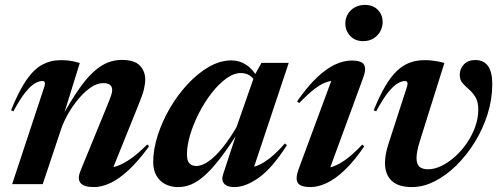

<svg xmlns="http://www.w3.org/2000/svg" viewBox="-20 -750 2038 782"><path d="M34.5 -296.5 25 -301Q56.5 -379 87.2 -423.5Q118 -468 152 -486.5Q186 -505 226.5 -505Q242.5 -505 255 -503.8Q267.5 -502.5 279.2 -500Q291 -497.5 305 -493.5L235 -268L229.5 -269Q269 -341 301.5 -387.2Q334 -433.5 363 -459.2Q392 -485 419.8 -495.5Q447.5 -506 476 -506Q527.5 -506 549.5 -483Q571.5 -460 571.5 -426.5Q571.5 -408.5 566 -385.5Q560.5 -362.5 542.5 -319L431 -42.5L403.5 -66.5Q423 -64.5 448 -71Q473 -77.5 505.5 -98.8Q538 -120 579.5 -161.5L587.5 -154.5Q544 -94.5 504.5 -57.8Q465 -21 429.5 -4.5Q394 12 362.5 12Q322 12 308.2 -4.5Q294.5 -21 307.5 -53.5L413 -311Q427 -345 432 -359.5Q437 -374 437 -382.5Q437 -397 428 -404.2Q419 -411.5 400 -411.5Q376.5 -411.5 351.2 -394.8Q326 -378 302.2 -350.2Q278.5 -322.5 259.5 -290Q240.5 -257.5 229.5 -226L154 0H29.5L161.5 -399.5Q164 -408.5 162.2 -414.2Q160.5 -420 152.5 -420Q139.5 -420 122.8 -410.8Q106 -401.5 84.2 -375Q62.5 -348.5 34.5 -296.5Z M889 -41 949.5 -225 957.5 -223.5Q913 -152 877.5 -106Q842 -60 812.5 -34.2Q783 -8.5 757.2 1.8Q731.5 12 706 12Q676 12 653 0Q630 -12 617 -34.8Q604 -57.5 604 -89.5Q604 -141 622.2 -198.2Q640.5 -255.5 672 -309.5Q703.5 -363.5 744.5 -407.5Q785.5 -451.5 831 -477.8Q876.5 -504 923 -504Q954.5 -504 982 -486.5Q1009.5 -469 1031 -431L1022 -412.5Q1011.5 -433.5 996.2 -443Q981 -452.5 961 -452.5Q932 -452.5 901.2 -430Q870.5 -407.5 842 -371Q813.5 -334.5 790.8 -290.2Q768 -246 754.8 -202Q741.5 -158 741.5 -121.5Q741.5 -95 751.5 -84.5Q761.5 -74 780.5 -74Q793.5 -74 810.5 -81.8Q827.5 -89.5 848.2 -107.8Q869 -126 893 -156.8Q917 -187.5 943.5 -232.5L1017.5 -444.5L1045 -494H1156L1007 -47L993.5 -67.5Q1011.5 -68 1033.8 -77.8Q1056 -87.5 1082.8 -109Q1109.5 -130.5 1140.5 -166L1148.5 -158.5Q1089 -65.5 1034.8 -26.8Q980.5 12 935 12Q905 12 892.8 -2.2Q880.5 -16.5 889 -41Z M1196 -60.5 1340 -449.5 1360 -420.5Q1337.5 -423.5 1315 -417.2Q1292.5 -411 1264.8 -390.5Q1237 -370 1198.5 -330L1190 -337Q1232 -397.5 1270.5 -434Q1309 -470.5 1344.5 -487Q1380 -503.5 1412.5 -503.5Q1452.5 -503.5 1462.5 -486.8Q1472.5 -470 1460 -435.5L1315.5 -42L1285 -66.5Q1303 -63.5 1326.2 -68.8Q1349.5 -74 1381.2 -95.2Q1413 -116.5 1455.5 -161L1463.5 -154Q1423 -94.5 1384.5 -57.8Q1346 -21 1310.8 -4.5Q1275.5 12 1244.5 12Q1204.5 12 1193.2 -4.8Q1182 -21.5 1196 -60.5ZM1386.5 -654.5Q1386.5 -675 1396.5 -692.2Q1406.5 -709.5 1424.5 -719.8Q1442.5 -730 1466.5 -730Q1499.5 -730 1519 -709.8Q1538.5 -689.5 1538.5 -660Q1538.5 -639.5 1528.5 -621.8Q1518.5 -604 1500.8 -593.2Q1483 -582.5 1459 -582.5Q1426 -582.5 1406.2 -603.8Q1386.5 -625 1386.5 -654.5Z M1985 -407.5Q1985 -346 1966 -285.5Q1947 -225 1914 -171.5Q1881 -118 1839 -76.5Q1797 -35 1750.2 -11.5Q1703.5 12 1657.5 12Q1602.5 12 1575.2 -13.8Q1548 -39.5 1548 -86Q1548 -120 1562 -163.5L1638.5 -399.5Q1641 -408.5 1639 -414.2Q1637 -420 1629.5 -420Q1616.5 -420 1599.8 -410.5Q1583 -401 1561.5 -374.5Q1540 -348 1512 -296.5L1502 -301Q1526 -359.5 1549 -398.8Q1572 -438 1596.5 -461.2Q1621 -484.5 1648.8 -494.8Q1676.5 -505 1710 -505Q1726 -505 1738.8 -503.5Q1751.5 -502 1763.8 -499.8Q1776 -497.5 1790 -493.5L1691 -178.5Q1683.5 -155 1680 -137.2Q1676.5 -119.5 1676.5 -106Q1676.5 -82 1688.2 -71.2Q1700 -60.5 1723 -60.5Q1750 -60.5 1778.5 -74.5Q1807 -88.5 1833.8 -112.5Q1860.5 -136.5 1881.8 -167.8Q1903 -199 1915.5 -233.8Q1928 -268.5 1928 -303.5Q1928 -335 1916.8 -353.8Q1905.5 -372.5 1890.5 -385.5Q1875.5 -398.5 1864 -411.5Q1852.5 -424.5 1852.5 -444.5Q1852.5 -470 1869.5 -487.8Q1886.5 -505.5 1916 -505.5Q1949.5 -505.5 1967.2 -481.8Q1985 -458 1985 -407.5Z"/></svg>

Font: Newsreader 60pt SemiBold
Style: Italic
Weight: 600
Italic angle: -17°
Designer: Hugues Gentile
Foundry: Production Type
Version: Version 1.003